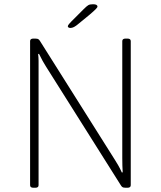

<svg xmlns="http://www.w3.org/2000/svg" viewBox="-20 -884 759 906"><path d="M138 2Q130 2 126 -1Q122 -4 122 -10V-690Q122 -696 126 -699Q130 -702 138 -702H146Q152 -702 156 -701Q160 -700 163 -697.5Q166 -695 169 -690L522 -130Q529 -119 537.5 -104.5Q546 -90 555 -70L559 -71Q558 -88 557.5 -102.5Q557 -117 557 -138V-690Q557 -696 561 -699Q565 -702 573 -702H581Q589 -702 593 -699Q597 -696 597 -690V-10Q597 -4 593 -1Q589 2 581 2H573Q567 2 563 1Q559 0 556 -2.5Q553 -5 550 -10L197 -570Q190 -581 181.5 -596Q173 -611 164 -630L160 -629Q162 -612 162 -597.5Q162 -583 162 -561V-10Q162 -4 158 -1Q154 2 146 2ZM312 -752Q308 -752 304 -754Q300 -756 300 -760Q300 -764 306 -771Q312 -778 318 -784L375 -841Q389 -855 396.5 -859.5Q404 -864 419 -864Q430 -864 435 -861Q440 -858 440 -853Q440 -849 431 -840Q422 -831 402 -814L352 -773Q338 -761 329 -756.5Q320 -752 312 -752Z"/></svg>

Font: Asap Thin
Style: Regular
Weight: 250
Designer: Pablo Cosgaya
Foundry: Omnibus-Type
Version: Version 3.001